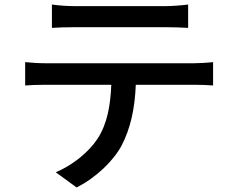

<svg xmlns="http://www.w3.org/2000/svg" viewBox="-20 -772 1040 847"><path d="M209 -752V-649C237 -651 274 -652 307 -652C367 -652 654 -652 710 -652C741 -652 778 -651 810 -649V-752C778 -748 741 -745 710 -745C654 -745 367 -745 306 -745C274 -745 239 -748 209 -752ZM91 -498V-395C118 -397 152 -398 182 -398H471C467 -308 454 -228 411 -161C371 -100 300 -43 226 -12L318 55C405 11 481 -63 517 -131C555 -204 575 -292 579 -398H836C862 -398 897 -397 920 -395V-498C895 -495 857 -493 836 -493C780 -493 241 -493 182 -493C151 -493 119 -495 91 -498Z"/></svg>

Font: Noto Sans CJK SC Medium
Style: Regular
Weight: 500
Designer: Ryoko NISHIZUKA 西塚涼子 (kana, bopomofo & ideographs); Paul D. Hunt (Latin, Greek & Cyrillic); Sandoll Communications 산돌커뮤니
Foundry: Adobe
Version: Version 2.004;hotconv 1.0.118;makeotfexe 2.5.65603